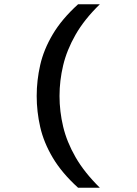

<svg xmlns="http://www.w3.org/2000/svg" viewBox="-20 -770 640 900"><path d="M346 110Q270 41 227.5 -30.5Q185 -102 168.5 -174.5Q152 -247 152 -320Q152 -393 168.5 -465.5Q185 -538 227.5 -609.5Q270 -681 346 -750H448Q375 -679 334 -607Q293 -535 276 -463.5Q259 -392 259 -320Q259 -248 276 -176.5Q293 -105 334 -33.5Q375 38 448 110Z"/></svg>

Font: Geist Mono Medium
Style: Regular
Weight: 500
Monospace: yes
Designer: Basement.studio, Andrés Briganti, Mateo Zaragoza
Foundry: Basement.studio, Vercel, Andrés Briganti, Guido Ferreyra, Mateo Zaragoza
Version: Version 1.500; ttfautohint (v1.8.4.7-5d5b)